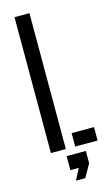

<svg xmlns="http://www.w3.org/2000/svg" viewBox="-147 -852 635 1092"><g transform="rotate(-15 171.0 -306.0)"><path d="M59.5 0V-800H147.5V0ZM202.5 0V-79H334.5V0ZM156.5 188.5 191 122.5H141.5V40H254.5V112.5L211.5 188.5Z"/></g></svg>

Font: Big Shoulders Stencil Text Medium
Style: Regular
Weight: 500
Designer: Patric King
Foundry: XO Type Co
Version: Version 1.000